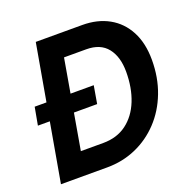

<svg xmlns="http://www.w3.org/2000/svg" viewBox="-125 -822 936 944"><g transform="rotate(-20 343.5 -350.0)"><path d="M36.5 0 159.5 -700H402.5Q482 -700 541.2 -667Q600.5 -634 633.2 -571.8Q666 -509.5 666 -422.5Q666 -329.5 636.2 -252Q606.5 -174.5 553.2 -118Q500 -61.5 429.8 -30.8Q359.5 0 278.5 0ZM174.5 -64 128 -119.5H301Q373.5 -119.5 424 -157.2Q474.5 -195 500.8 -260.8Q527 -326.5 527 -410.5Q527 -489 490.5 -535Q454 -581 380 -581H207L273.5 -636ZM28.5 -309.5 45.5 -402.5H354.5L338.5 -309.5Z"/></g></svg>

Font: Cabin
Style: Bold Italic
Weight: 700
Width: 4
Italic angle: -10°
Designer: Pablo Impallari
Foundry: Pablo Impallari. http://www.impallari.com Igino Marini. http://www.ikern.com
Version: Version 3.001